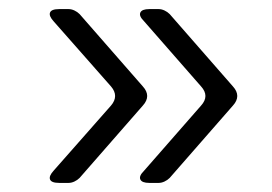

<svg xmlns="http://www.w3.org/2000/svg" viewBox="-20 -495 598 422"><path d="M294 -263 155 -104Q150 -99 143.5 -96Q137 -93 131 -93H110Q93 -93 90 -100.5Q87 -108 98 -120L224 -263Q242 -284 224 -305L98 -448Q87 -460 90 -467.5Q93 -475 110 -475H131Q137 -475 143.5 -472Q150 -469 155 -464L294 -305Q313 -284 294 -263ZM492 -263 353 -104Q348 -99 341.5 -96Q335 -93 329 -93H308Q292 -93 288.5 -100.5Q285 -108 296 -119L422 -263Q441 -284 422 -305L296 -449Q285 -460 288.5 -467.5Q292 -475 308 -475H329Q335 -475 341.5 -472Q348 -469 353 -464L492 -305Q511 -284 492 -263Z"/></svg>

Font: Higure Gothic
Style: Regular
Weight: 400
Designer: Yoshimichi Ohira
Foundry: Positype
Version: Version 1.000